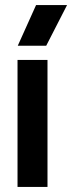

<svg xmlns="http://www.w3.org/2000/svg" viewBox="-20 -736 284 756"><path d="M49 -500H167V0H49ZM122 -716H244L162 -556H50Z"/></svg>

Font: CyStack Display SemiBold
Style: Regular
Weight: 600
Designer: Weizhong Zhang
Foundry: 本地遙控
Version: Version 1.000;Glyphs 3.1.2 (3151)